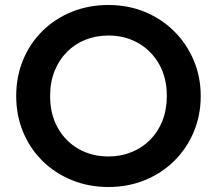

<svg xmlns="http://www.w3.org/2000/svg" viewBox="-20 -735 870 770"><path d="M415 15Q335.5 15 267.8 -12.8Q200 -40.5 150 -90Q100 -139.5 72.5 -206Q45 -272.5 45 -350Q45 -428 72.5 -494.5Q100 -561 150 -610.5Q200 -660 267.8 -687.5Q335.5 -715 415 -715Q494 -715 561.5 -687Q629 -659 679 -609Q729 -559 757 -492.8Q785 -426.5 785 -350Q785 -272.5 757 -206Q729 -139.5 679 -90Q629 -40.5 561.5 -12.8Q494 15 415 15ZM415 -107.5Q464.5 -107.5 507.2 -124.8Q550 -142 581.8 -173.8Q613.5 -205.5 631.2 -250.2Q649 -295 649 -350Q649 -423.5 618 -478Q587 -532.5 534 -562.5Q481 -592.5 415 -592.5Q365 -592.5 322.5 -575.5Q280 -558.5 248.2 -526.5Q216.5 -494.5 198.8 -450Q181 -405.5 181 -350Q181 -276.5 211.8 -222Q242.5 -167.5 295.5 -137.5Q348.5 -107.5 415 -107.5Z"/></svg>

Font: Geologica Thin Roman Medium
Style: Regular
Weight: 500
Version: Version 1.010;gftools[0.9.28]